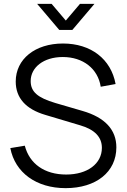

<svg xmlns="http://www.w3.org/2000/svg" viewBox="-20 -960 656 995"><path d="M172.5 -940 287 -805H355L469.5 -940H394.5L321 -853.5L247.5 -940ZM320 15C478.5 15 583 -69 583 -196.5C583 -288 523.5 -351.5 408 -385L267.5 -426C174.5 -453.5 139 -484.5 139 -540C139 -610.5 205.5 -664.5 305.5 -664.5C410.5 -664.5 487.5 -604 502 -510.5L579 -524.5C555.5 -654 451 -734.5 306.5 -734.5C162 -734.5 61.5 -654 61.5 -537.5C61.5 -453 113 -394.5 215 -364.5L397.5 -310C471.5 -288 508 -249 508 -194C508 -111.5 433 -55.5 323 -55.5C211.5 -55.5 133 -110.5 108.5 -205L33.5 -192.5C58 -65 168.5 15 320 15Z"/></svg>

Font: Vela Sans
Style: Regular
Weight: 400
Designer: Principal design: Mikhail Sharanda - project Manrope.
Design modification: Ravid Balaliev
Foundry: Mikhail Sharanda
Version: Version 1.001